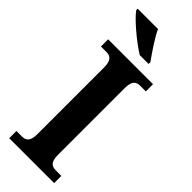

<svg xmlns="http://www.w3.org/2000/svg" viewBox="-303 -956 980 980"><g transform="rotate(45 187.5 -465.5)"><path d="M197 -771H261V-784C234 -822 189 -886 169 -931H22V-921C45 -886 138 -807 197 -771ZM26 0H350V-52H310C283 -52 262 -62 262 -115V-598C262 -652 283 -662 310 -662H350V-714H26V-662H65C91 -662 113 -652 113 -598V-115C113 -62 91 -52 65 -52H26Z"/></g></svg>

Font: Noto Serif Bengali SemiCondensed
Style: Bold
Weight: 700
Width: 4
Designer: Juan Bruce, Universal Thirst, Indian Type Foundry and the Monotype Design Team.
Foundry: Monotype Imaging Inc.
Version: Version 2.003